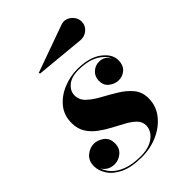

<svg xmlns="http://www.w3.org/2000/svg" viewBox="-204 -753 856 856"><g transform="rotate(-45 224.5 -325.0)"><path d="M348.9 -550.5 118.9 -572.3 116.5 -578.6 338.9 -658.4Q358.4 -665.8 375.5 -658.9Q392.6 -652.1 403.2 -637.3Q413.8 -622.6 413.8 -605.5Q413.8 -580.1 394 -563.7Q374.3 -547.4 348.9 -550.5ZM392.8 -391.1Q384.5 -419.7 347.5 -441.3Q310.5 -462.9 250 -462.9Q205.8 -462.9 182 -442.4Q158.2 -421.9 158.2 -395Q158.2 -365.7 180.9 -344.6Q203.6 -323.5 237.2 -305.3Q270.8 -287.1 304.2 -266.8Q337.6 -246.6 360.4 -219.2Q383.1 -191.9 383.1 -152.1Q383.1 -105 354.6 -67.9Q326.2 -30.8 279.2 -9.3Q232.2 12.2 176 12.2Q111.3 12.2 71.8 -6.8Q32.2 -25.9 14.2 -54.2Q-3.9 -82.5 -3.9 -110.1Q-3.9 -144.5 18.6 -163.2Q41 -181.9 67.1 -181.9Q89.6 -181.9 112.3 -165.8Q135 -149.7 135 -116Q135 -85.9 114.3 -68.5Q93.5 -51 68.1 -51Q44.2 -51 27.8 -63Q11.5 -75 8.5 -87.6Q13.9 -64.9 32.8 -43.5Q51.8 -22 86.9 -8.1Q122.1 5.9 176 5.9Q228.5 5.9 259.2 -18.1Q289.8 -42 289.8 -75Q289.8 -97.4 273.3 -114.3Q256.8 -131.1 230.8 -145.5Q204.8 -159.9 175.8 -175Q146.7 -190.2 120.7 -209.4Q94.7 -228.5 78.2 -254.6Q61.8 -280.8 61.8 -317.1Q61.8 -366.7 90.5 -400.6Q119.1 -434.6 162.4 -451.9Q205.6 -469.2 249 -469.2Q324.2 -469.2 366.1 -437.9Q408 -406.5 408 -367.4Q408 -336.7 389.8 -319.8Q371.6 -303 345.5 -303Q323 -303 302 -318.5Q281 -334 281 -364Q281 -390.1 299.1 -407.1Q317.1 -424.1 341.1 -424.1Q361.6 -424.1 373.8 -415.3Q386 -406.5 392.8 -391.1Z"/></g></svg>

Font: Bodoni* 36
Style: Bold Italic
Weight: 700
Italic angle: -13°
Version: Version 2.000; ttfautohint (v1.8.1)